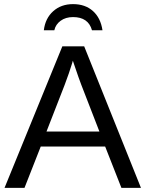

<svg xmlns="http://www.w3.org/2000/svg" viewBox="-20 -913 707 933"><path d="M665 0H570L491 -201H178L99 0H2L283 -688H389ZM348 -577 334 -618 330 -604Q317 -561 294 -500L206 -274H463L375 -501Q361 -538 348 -577ZM335 -893Q394 -893 431.5 -859.5Q469 -826 478 -766H427Q409 -830 335 -830Q299 -830 274.5 -812Q250 -794 244 -766H193Q200 -824 238.5 -858.5Q277 -893 335 -893Z"/></svg>

Font: Libra Sans
Style: Regular
Weight: 400
Foundry: Context Ltd
Version: Version 1.002